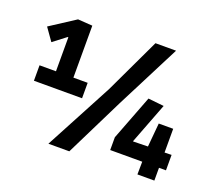

<svg xmlns="http://www.w3.org/2000/svg" viewBox="-123 -906 1235 1087"><g transform="rotate(20 495.0 -362.0)"><path d="M264 9 481 -399 639 -733H763L565 -345L390 9ZM65 -298V-391H164V-596H160L83 -537L30 -612L181 -710L269 -704V-391H355V-298ZM797 0 798 -77H605V-154L709 -425L804 -415L710 -170V-167L799 -169L812 -312H899V-169L941 -170V-77H899V0Z"/></g></svg>

Font: Ruda ExtraBold
Style: Regular
Weight: 800
Designer: Mariela Monsalve and Angelina Sanchez
Foundry: Mariela Monsalve and Angelina Sanchez
Version: Version 2.000